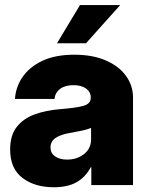

<svg xmlns="http://www.w3.org/2000/svg" viewBox="-20 -748 603 776"><path d="M197.8 8.8Q120.1 8.8 70.6 -29.1Q21 -66.9 21 -143.6Q21 -201.7 48.1 -235.6Q75.2 -269.5 120.6 -285.9Q166 -302.2 220.7 -306.6Q290 -312 318.4 -320.6Q346.7 -329.1 346.7 -352.1V-354.5Q346.7 -376.5 327.9 -390.1Q309.1 -403.8 276.9 -403.8Q243.2 -403.8 223.1 -388.9Q203.1 -374 200.2 -348.1H40.5Q43.5 -396.5 71.3 -437Q99.1 -477.5 151.4 -502.2Q203.6 -526.9 280.3 -526.9Q354 -526.9 407.2 -503.9Q460.4 -481 489 -441.7Q517.6 -402.3 517.6 -354V0H349.1V-72.3H347.2Q323.7 -29.8 287.6 -10.5Q251.5 8.8 197.8 8.8ZM251 -103Q291 -103 319.6 -125.2Q348.1 -147.5 348.1 -185.1V-231Q334.5 -225.1 312 -220.2Q289.6 -215.3 258.8 -210Q226.1 -204.6 205.1 -190.7Q184.1 -176.8 184.1 -152.3Q184.1 -128.9 202.6 -116Q221.2 -103 251 -103ZM210.4 -573.2 303.2 -727.5H465.8L327.6 -573.2Z"/></svg>

Font: Inter Display Extra Bold
Style: Regular
Weight: 800
Designer: Rasmus Andersson
Foundry: rsms
Version: Version 4.000;git-4fc901f